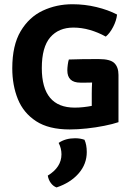

<svg xmlns="http://www.w3.org/2000/svg" viewBox="-20 -582 617 884"><path d="M297 -308Q332 -309.5 366 -309.8Q400 -310 435.5 -310Q488 -310 506.8 -291.2Q525.5 -272.5 525.5 -237V-19.5Q499 -10.5 460.2 -2.8Q421.5 5 379.5 9.5Q337.5 14 301 14Q204.5 14 146.2 -24Q88 -62 62.2 -125.8Q36.5 -189.5 36.5 -267.5Q36.5 -373.5 75.2 -438.5Q114 -503.5 177 -533Q240 -562.5 313.5 -562.5Q370 -562.5 424 -549.5Q478 -536.5 519 -515Q516 -487 500.8 -457.8Q485.5 -428.5 467 -413.5Q432 -433 394 -444Q356 -455 318 -455Q250 -455 211.2 -410Q172.5 -365 172.5 -268.5Q172.5 -86.5 324 -86.5Q345 -86.5 364.8 -88.8Q384.5 -91 402.5 -94.5V-152Q402.5 -177.5 404 -202Q390 -201.5 376.2 -201.5Q362.5 -201.5 350 -201.5Q290 -201.5 290 -258Q290 -269 292 -284.2Q294 -299.5 297 -308ZM369 61.5Q379.5 84.5 379.5 118Q379.5 173.5 342 216.5Q304.5 259.5 240.5 281Q225 275.5 214 260.5Q203 245.5 200 226.5Q263 188 263 128.5Q263 101 250 76Q281 54.5 326 54.5Q349 54.5 369 61.5Z"/></svg>

Font: Signika SC SemiBold
Style: Regular
Weight: 600
Designer: Anna Giedryś
Foundry: Anna Giedryś
Version: Version 2.000; ttfautohint (v1.8.3) -l 8 -r 50 -G 200 -x 9 -